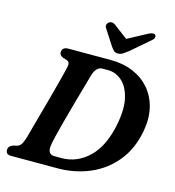

<svg xmlns="http://www.w3.org/2000/svg" viewBox="-130 -1026 1032 1135"><g transform="rotate(15 386.0 -458.5)"><path d="M10 -28.5Q10 -52 38.5 -62L63 -68Q76 -72 85 -84.2Q94 -96.5 105 -132Q112.5 -160 126 -209.2Q139.5 -258.5 155.8 -317.2Q172 -376 187.2 -432.8Q202.5 -489.5 213.8 -533.2Q225 -577 228.5 -595.5Q235.5 -625.5 212.5 -632.5L190.5 -639.5Q167 -648.5 167 -667Q167 -700 207.5 -700H466Q541 -700 601.8 -674.5Q662.5 -649 703.2 -602Q744 -555 760 -489.8Q776 -424.5 761.5 -345Q740.5 -231.5 677.8 -154.8Q615 -78 523.5 -39Q432 0 325 0H42.5Q23.5 0 16.8 -8Q10 -16 10 -28.5ZM333.5 -64.5Q429 -64.5 501.5 -134.8Q574 -205 601 -346Q619.5 -443 603.5 -507.8Q587.5 -572.5 549.8 -605.2Q512 -638 466 -638H431.5Q394 -638 377 -585.5Q372.5 -569.5 362.8 -535.2Q353 -501 340.2 -455.8Q327.5 -410.5 313.8 -361Q300 -311.5 287.5 -264.5Q275 -217.5 266 -180.2Q257 -143 254 -122.5Q245 -64.5 291 -64.5ZM555.5 -778.5Q538 -765 525 -756.5Q512 -748 495.5 -748Q478.5 -748 470 -756.5Q461.5 -765 451.5 -778.5L389 -875.5Q382 -886 385.5 -895.8Q389 -905.5 396 -911Q414.5 -923.5 435.5 -908L520.5 -844L640 -908Q669.5 -923 681 -911Q685.5 -905.5 683.5 -895.8Q681.5 -886 668.5 -875.5Z"/></g></svg>

Font: Fraunces 9pt S050 SemiBold
Style: Italic
Weight: 600
Italic angle: -16°
Version: Version 1.000; ttfautohint (v1.8.3)